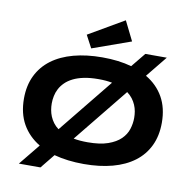

<svg xmlns="http://www.w3.org/2000/svg" viewBox="-106 -1058 1245 1252"><g transform="rotate(10 516.5 -432.0)"><path d="M973.1 -335Q973.1 -248.5 941.4 -182.4Q909.7 -116.2 850.6 -71.8Q791.5 -27.3 707.3 -4.6Q623 18.1 518.1 18.1Q462.9 18.1 413.8 12Q364.7 5.9 320.8 -5.9L244.1 88.9H101.1L214.8 -50.8Q140.6 -95.2 100.3 -166Q60.1 -236.8 60.1 -335Q60.1 -421.4 92.3 -487.5Q124.5 -553.7 184.1 -598.1Q243.7 -642.6 328.4 -665.3Q413.1 -688 518.1 -688Q627 -688 711.9 -664.1L789.1 -758.8H931.2L817.9 -619.1Q892.6 -575.2 932.9 -504.2Q973.1 -433.1 973.1 -335ZM790 -335Q790 -356.4 786.4 -377.9Q782.7 -399.4 773.9 -419.9Q765.1 -440.4 751 -459Q736.8 -477.5 715.8 -493.2L424.8 -133.8Q445.3 -129.9 468.5 -127.9Q491.7 -126 518.1 -126Q599.6 -126 652.3 -144.5Q705.1 -163.1 735.6 -192.9Q766.1 -222.7 778.1 -260Q790 -297.4 790 -335ZM244.1 -335Q244.1 -313.5 247.8 -292Q251.5 -270.5 260 -250Q268.6 -229.5 282.5 -210.7Q296.4 -191.9 316.9 -176.8L607.9 -536.1Q588.4 -540 565.9 -542Q543.5 -543.9 518.1 -543.9Q463.4 -543.9 421.9 -535.4Q380.4 -526.9 350.1 -511.7Q319.8 -496.6 299.3 -476.3Q278.8 -456.1 266.6 -432.9Q254.4 -409.7 249.3 -384.5Q244.1 -359.4 244.1 -335ZM689.9 -823.7 435.1 -732.9 391.1 -815.9 626 -952.6Z"/></g></svg>

Font: REH Gaming
Style: Gaming
Weight: 700
Designer: Astigmatic (AOETI)
Foundry: Astigmatic (AOETI)
Version: Version 1.001 2011